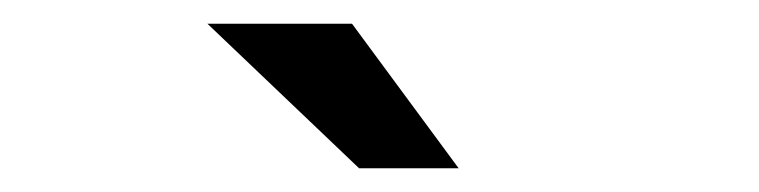

<svg xmlns="http://www.w3.org/2000/svg" viewBox="-20 -745 640 162"><path d="M283 -603 155 -725H277L367 -603Z"/></svg>

Font: Red Hat Display Medium
Style: Regular
Weight: 500
Designer: Pentagram, MCKL
Foundry: Pentagram, MCKL
Version: Version 1.023